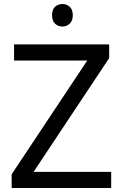

<svg xmlns="http://www.w3.org/2000/svg" viewBox="-20 -935 612 955"><path d="M533 0H38V-68L414 -634H50V-714H523V-646L147 -80H533ZM291 -915Q311 -915 326.5 -901.5Q342 -888 342 -859Q342 -831 326.5 -817Q311 -803 291 -803Q269 -803 254 -817Q239 -831 239 -859Q239 -888 254 -901.5Q269 -915 291 -915Z"/></svg>

Font: Noto Sans Batak
Style: Regular
Weight: 400
Designer: Monotype Design Team
Foundry: Monotype Imaging Inc.
Version: Version 2.002; ttfautohint (v1.8.4.7-5d5b)